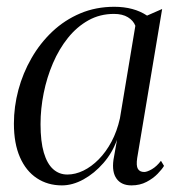

<svg xmlns="http://www.w3.org/2000/svg" viewBox="-20 -536 522 566"><path d="M384.5 -70.5Q381 -47.5 386.5 -38.2Q392 -29 405 -29Q413.5 -29 427.8 -37.2Q442 -45.5 454.5 -62L463.5 -47Q458 -37.5 444.8 -23.8Q431.5 -10 412 0.2Q392.5 10.5 367.5 10.5Q338 10.5 323.8 -9Q309.5 -28.5 314.5 -65L325 -124Q311.5 -86 285 -55.5Q258.5 -25 226.2 -7.2Q194 10.5 162.5 10.5Q120.5 10.5 88.5 -10.8Q56.5 -32 38.8 -72.5Q21 -113 21 -171.5Q21 -221.5 34.2 -271Q47.5 -320.5 72.8 -364.5Q98 -408.5 134.2 -442.8Q170.5 -477 216.5 -496.5Q262.5 -516 317 -516Q345.5 -516 369.8 -509.5Q394 -503 413.5 -490L458 -509.5ZM379 -460Q373 -475.5 357 -485.2Q341 -495 316 -495Q274.5 -495 240.5 -476Q206.5 -457 180.2 -424.2Q154 -391.5 136 -349.5Q118 -307.5 108.8 -261.5Q99.5 -215.5 99.5 -170Q99.5 -119 109.2 -86Q119 -53 136.8 -37.2Q154.5 -21.5 178.5 -21.5Q202 -21.5 225.8 -33Q249.5 -44.5 271 -66.2Q292.5 -88 308.8 -118.5Q325 -149 333.5 -187Z"/></svg>

Font: Merriweather 144pt Light
Style: Italic
Weight: 300
Italic angle: -7.8°
Version: Version 2.101